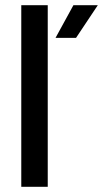

<svg xmlns="http://www.w3.org/2000/svg" viewBox="-20 -720 397 740"><path d="M62 0H164V-700H62ZM194 -574H273L357 -700H263Z"/></svg>

Font: Vanilla Cream DemiBold
Style: Regular
Weight: 600
Designer: Jeremy Tribby, Jinavaṁso
Foundry: Tribby Type
Version: Version 1.422;Glyphs 3.1.2 (3151)